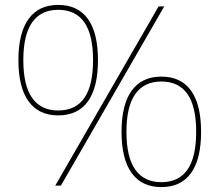

<svg xmlns="http://www.w3.org/2000/svg" viewBox="-20 -756 894 782"><path d="M205 0 626 -730H649L228 0ZM217 -286Q138 -286 96.5 -343Q55 -400 55 -511Q55 -622 96.5 -679Q138 -736 217 -736Q297 -736 338 -679Q379 -622 379 -511Q379 -400 338 -343Q297 -286 217 -286ZM217 -306Q288 -306 323.5 -357Q359 -408 359 -511Q359 -614 323.5 -665Q288 -716 217 -716Q147 -716 111 -665Q75 -614 75 -511Q75 -408 111 -357Q147 -306 217 -306ZM637 6Q558 6 516.5 -51Q475 -108 475 -219Q475 -330 516.5 -387Q558 -444 637 -444Q717 -444 758 -387Q799 -330 799 -219Q799 -108 758 -51Q717 6 637 6ZM637 -14Q708 -14 743.5 -65Q779 -116 779 -219Q779 -322 743.5 -373Q708 -424 637 -424Q567 -424 531 -373Q495 -322 495 -219Q495 -116 531 -65Q567 -14 637 -14Z"/></svg>

Font: M PLUS 1 Thin
Style: Regular
Weight: 100
Designer: Coji Morishita
Foundry: UNDERFOREST DESIGN
Version: Version 1.001